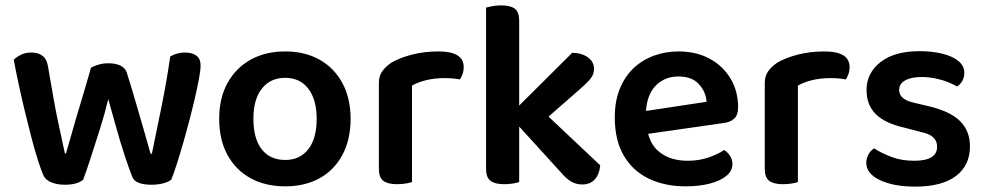

<svg xmlns="http://www.w3.org/2000/svg" viewBox="-20 -678 3661 713"><path d="M382 -310Q369 -255 351 -198.5Q333 -142 317 -92.5Q301 -43 289 -11Q279 -2 262 3Q245 8 220 8Q193 8 171.5 -0.5Q150 -9 142 -25Q133 -45 121 -82.5Q109 -120 96.5 -168Q84 -216 71.5 -268Q59 -320 48.5 -369Q38 -418 31 -456Q42 -467 58.5 -475Q75 -483 96 -483Q123 -483 139 -470Q155 -457 159 -427Q169 -369 178 -317.5Q187 -266 196 -224Q205 -182 211.5 -152.5Q218 -123 221 -108H225Q232 -131 246 -181Q260 -231 279.5 -295.5Q299 -360 318 -427Q332 -434 347.5 -438.5Q363 -443 383 -443Q409 -443 427 -434.5Q445 -426 451 -408Q471 -344 488.5 -283.5Q506 -223 519.5 -176.5Q533 -130 539 -107H544Q561 -190 580 -283Q599 -376 612 -468Q637 -483 667 -483Q693 -483 709 -471.5Q725 -460 725 -434Q725 -420 719.5 -389Q714 -358 704.5 -317Q695 -276 683 -230Q671 -184 658.5 -141Q646 -98 635 -64Q624 -30 616 -11Q607 -3 587 2.5Q567 8 543 8Q481 8 471 -22Q459 -52 443.5 -99Q428 -146 412.5 -201Q397 -256 382 -310Z M1282 -237Q1282 -160 1252 -103.5Q1222 -47 1167.5 -16.5Q1113 14 1039 14Q965 14 910 -16.5Q855 -47 824.5 -103Q794 -159 794 -237Q794 -314 825 -370Q856 -426 911 -456.5Q966 -487 1039 -487Q1112 -487 1166.5 -456.5Q1221 -426 1251.5 -369.5Q1282 -313 1282 -237ZM1039 -389Q984 -389 952.5 -349Q921 -309 921 -237Q921 -163 952 -123.5Q983 -84 1039 -84Q1094 -84 1125 -124Q1156 -164 1156 -237Q1156 -308 1125 -348.5Q1094 -389 1039 -389Z M1510 -360V-2Q1502 1 1487 3.5Q1472 6 1454 6Q1420 6 1403.5 -6.5Q1387 -19 1387 -51V-370Q1387 -395 1399 -412.5Q1411 -430 1433 -445Q1463 -463 1509 -475Q1555 -487 1608 -487Q1702 -487 1702 -429Q1702 -415 1698 -403.5Q1694 -392 1688 -383Q1678 -385 1663 -386.5Q1648 -388 1631 -388Q1595 -388 1563.5 -380.5Q1532 -373 1510 -360Z M1908 -2Q1900 1 1885 3.5Q1870 6 1852 6Q1818 6 1801.5 -6.5Q1785 -19 1785 -51V-650Q1793 -652 1808 -655Q1823 -658 1841 -658Q1876 -658 1892 -645.5Q1908 -633 1908 -601V-286L2105 -482Q2142 -481 2164 -464.5Q2186 -448 2186 -422Q2186 -401 2171.5 -384Q2157 -367 2128 -342L2017 -245L2209 -64Q2206 -31 2189 -12Q2172 7 2142 7Q2119 7 2100 -4.5Q2081 -16 2061 -40L1908 -208Z M2387 -181Q2399 -135 2432 -111Q2472 -81 2534 -81Q2576 -81 2612 -93.5Q2648 -106 2669 -121Q2683 -112 2691.5 -98.5Q2700 -85 2700 -69Q2700 -43 2677 -24.5Q2654 -6 2615 4Q2576 14 2526 14Q2449 14 2389.5 -14.5Q2330 -43 2296.5 -100Q2263 -157 2263 -242Q2263 -303 2282 -349Q2301 -395 2333.5 -425.5Q2366 -456 2409 -471.5Q2452 -487 2499 -487Q2565 -487 2614.5 -460.5Q2664 -434 2692.5 -387Q2721 -340 2721 -279Q2721 -251 2706.5 -237.5Q2692 -224 2666 -221ZM2604 -300Q2601 -338 2575 -366Q2549 -394 2499 -394Q2448 -394 2414 -359Q2383 -326 2379 -266Z M2943 -360V-2Q2935 1 2920 3.5Q2905 6 2887 6Q2853 6 2836.5 -6.5Q2820 -19 2820 -51V-370Q2820 -395 2832 -412.5Q2844 -430 2866 -445Q2896 -463 2942 -475Q2988 -487 3041 -487Q3135 -487 3135 -429Q3135 -415 3131 -403.5Q3127 -392 3121 -383Q3111 -385 3096 -386.5Q3081 -388 3064 -388Q3028 -388 2996.5 -380.5Q2965 -373 2943 -360Z M3582 -134Q3582 -64 3530 -24.5Q3478 15 3379 15Q3299 15 3248 -9Q3197 -33 3197 -73Q3197 -90 3205 -104.5Q3213 -119 3226 -127Q3254 -109 3291 -95Q3328 -81 3375 -81Q3460 -81 3460 -133Q3460 -155 3445 -168.5Q3430 -182 3399 -188L3342 -203Q3269 -219 3233.5 -253Q3198 -287 3198 -344Q3198 -407 3250 -447.5Q3302 -488 3394 -488Q3442 -488 3480 -478.5Q3518 -469 3539.5 -451Q3561 -433 3561 -408Q3561 -391 3553.5 -377.5Q3546 -364 3534 -357Q3522 -364 3501.5 -372.5Q3481 -381 3455 -386.5Q3429 -392 3403 -392Q3364 -392 3341.5 -379.5Q3319 -367 3319 -344Q3319 -327 3332 -315Q3345 -303 3376 -296L3427 -284Q3508 -265 3545 -228.5Q3582 -192 3582 -134Z"/></svg>

Font: Baloo Bhaijaan 2 SemiBold
Style: Regular
Weight: 600
Designer: Sanskriti Dholi, Noopur Datye and Ek Type
Foundry: Ek Type
Version: Version 1.700